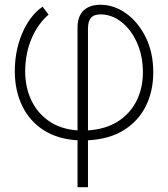

<svg xmlns="http://www.w3.org/2000/svg" viewBox="-20 -573 697 797"><path d="M301.8 204.1V9.3Q218.3 4.4 160.4 -33.2Q102.5 -70.8 72.3 -133.3Q42 -195.8 41.5 -274.9Q41 -361.8 72.5 -435.3Q104 -508.8 156.7 -545.4L181.6 -512.2Q137.7 -474.6 111.6 -414.3Q85.4 -354 84.5 -277.8Q84.5 -210 110.4 -156Q136.2 -102.1 184.8 -69.3Q233.4 -36.6 301.8 -31.7V-459.5Q302.2 -505.4 326.9 -529.3Q351.6 -553.2 397 -553.2Q453.1 -553.2 503.2 -517.6Q553.2 -481.9 584.7 -418.7Q616.2 -355.5 616.2 -272.9Q616.2 -194.3 585.2 -132.3Q554.2 -70.3 493.9 -32.7Q433.6 4.9 345.2 9.3V204.1ZM345.2 -31.7Q418.5 -36.6 469.2 -68.8Q520 -101.1 546.6 -154.1Q573.2 -207 573.2 -273.4Q572.8 -342.3 548.3 -396.5Q523.9 -450.7 483.9 -481.9Q443.8 -513.2 397 -513.2Q369.1 -513.2 357.2 -498.3Q345.2 -483.4 345.2 -455.6Z"/></svg>

Font: Inter Extra Light
Style: Regular
Weight: 200
Designer: Rasmus Andersson
Foundry: rsms
Version: Version 4.000;git-3c8e0fc